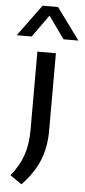

<svg xmlns="http://www.w3.org/2000/svg" viewBox="-112 -847 493 1116"><g transform="rotate(5 135.0 -289.5)"><path d="M58 233 -10.5 186Q39 126 61 61.8Q83 -2.5 83 -85.5V-543.5H191V-90Q191 3.5 160.2 80.5Q129.5 157.5 58 233ZM-45 -628 90 -812H180L315 -628H228L135 -758L42 -628Z"/></g></svg>

Font: Encode Sans Expanded Medium
Style: Regular
Weight: 500
Width: 7
Designer: Multiple Designers
Foundry: Impallari Type
Version: Version 3.000; ttfautohint (v1.8.3) -l 8 -r 50 -G 200 -x 14 